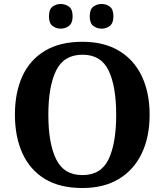

<svg xmlns="http://www.w3.org/2000/svg" viewBox="-20 -935 827 965"><path d="M394.1 10Q280 10 205 -36Q130 -82 92.5 -165Q55 -248 55 -359Q55 -470 92.5 -552Q130 -634 205.6 -679.5Q281.1 -725 394.7 -725Q503 -725 578.5 -679.5Q654 -634 693 -551.5Q732 -469 732 -358Q732 -247 692.7 -164.5Q653.4 -82 578.1 -36Q502.8 10 394.1 10ZM394.1 -55Q488 -55 526 -135.1Q564 -215.2 564 -358Q564 -501 525.9 -580.5Q487.8 -660 394.8 -660Q301 -660 262 -580.5Q223 -501 223 -357.5Q223 -215 262 -135Q301 -55 394.1 -55ZM491 -791Q467 -791 449 -804.8Q431 -818.6 431 -852.7Q431 -888 449 -901.5Q467 -915 491 -915Q514 -915 532 -901.7Q550 -888.4 550 -853Q550 -818.7 532 -804.8Q514 -791 491 -791ZM285 -791Q262 -791 244 -804.8Q226 -818.6 226 -852.7Q226 -888 244 -901.5Q262 -915 285 -915Q308 -915 326.5 -901.7Q345 -888.4 345 -853Q345 -818.7 326.5 -804.8Q308 -791 285 -791Z"/></svg>

Font: Noto Serif NP Hmong
Style: Regular
Weight: 400
Designer: Dalton Maag Ltd
Foundry: Dalton Maag Ltd
Version: Version 1.001